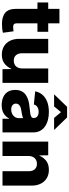

<svg xmlns="http://www.w3.org/2000/svg" viewBox="706 -1508 811 2264"><g transform="rotate(90 1112.0 -376.5)"><path d="M355.5 -539.1V-412.1H9.8V-539.1ZM85.4 -671.4H255.4V-168.5Q255.4 -146 265.6 -135.7Q275.9 -125.5 299.8 -125.5Q309.6 -125.5 325.9 -127.2Q342.3 -128.9 349.6 -130.4L366.7 -4.9Q341.3 1.5 314.5 3.9Q287.6 6.3 262.7 6.3Q174.3 6.3 129.9 -33.2Q85.4 -72.8 85.4 -150.4Z M625 7.8Q568.4 7.8 526.4 -17.3Q484.4 -42.5 461.4 -88.6Q438.5 -134.8 438.5 -196.8V-539.1H608.4V-230.5Q608.4 -184.6 631.6 -158.7Q654.8 -132.8 696.3 -132.8Q723.6 -132.8 744.4 -144.8Q765.1 -156.7 776.6 -179.4Q788.1 -202.1 788.1 -234.4V-539.1H958V0H796.4L793.9 -137.7H805.2Q784.2 -71.8 740.7 -32Q697.3 7.8 625 7.8Z M1220.2 9.8Q1168 9.8 1127.4 -8.1Q1086.9 -25.9 1064 -61Q1041 -96.2 1041 -149.9Q1041 -194.8 1056.9 -225.6Q1072.8 -256.3 1100.8 -275.6Q1128.9 -294.9 1165.5 -305.2Q1202.1 -315.4 1243.7 -318.8Q1290 -322.8 1318.4 -327.4Q1346.7 -332 1359.4 -341.1Q1372.1 -350.1 1372.1 -366.2V-368.7Q1372.1 -386.7 1363.3 -399.7Q1354.5 -412.6 1338.1 -419.4Q1321.8 -426.3 1298.3 -426.3Q1274.9 -426.3 1257.1 -419.2Q1239.3 -412.1 1227.8 -399.4Q1216.3 -386.7 1212.4 -369.6L1057.6 -385.3Q1066.9 -434.1 1097.9 -470.5Q1128.9 -506.8 1180.2 -526.9Q1231.4 -546.9 1301.3 -546.9Q1353 -546.9 1397 -534.9Q1440.9 -522.9 1473.4 -499.8Q1505.9 -476.6 1523.7 -442.9Q1541.5 -409.2 1541.5 -365.2V0H1380.4V-75.7H1376.5Q1361.8 -47.9 1339.6 -28.8Q1317.4 -9.8 1287.6 0Q1257.8 9.8 1220.2 9.8ZM1272 -102.5Q1300.3 -102.5 1323.5 -114Q1346.7 -125.5 1360.1 -145.8Q1373.5 -166 1373.5 -192.4V-243.7Q1366.7 -239.7 1356 -236.6Q1345.2 -233.4 1332.5 -230.5Q1319.8 -227.5 1306.4 -225.3Q1293 -223.1 1280.3 -221.2Q1255.9 -217.8 1238.3 -209.5Q1220.7 -201.2 1211.4 -188.5Q1202.1 -175.8 1202.1 -157.7Q1202.1 -140.1 1211.2 -127.7Q1220.2 -115.2 1235.8 -108.9Q1251.5 -102.5 1272 -102.5ZM1235.4 -608.4H1095.2V-611.3L1240.2 -761.7H1365.2L1510.7 -611.3V-608.4H1371.1L1302.7 -689.9Z M1819.8 -304.7V0H1649.9V-539.1H1811.5L1814 -401.4H1802.7Q1823.7 -467.3 1866.9 -507.1Q1910.2 -546.9 1982.9 -546.9Q2040 -546.9 2081.8 -521.7Q2123.5 -496.6 2146.5 -450.4Q2169.4 -404.3 2169.4 -342.3V0H1999.5V-309.1Q1999.5 -355 1976.3 -380.6Q1953.1 -406.2 1911.6 -406.2Q1884.3 -406.2 1863.5 -394.3Q1842.8 -382.3 1831.3 -359.9Q1819.8 -337.4 1819.8 -304.7Z"/></g></svg>

Font: Inter 18pt ExtraBold
Style: Regular
Weight: 800
Designer: Rasmus Andersson
Foundry: rsms
Version: Version 4.001;git-66647c0bb